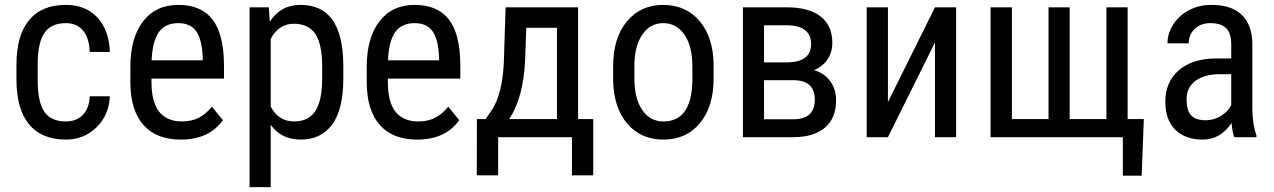

<svg xmlns="http://www.w3.org/2000/svg" viewBox="-20 -558 5184 781"><path d="M248 -64Q291 -64 316.9 -90.6Q342.8 -117.2 345.2 -166.5H426.8Q423.8 -90.3 372.8 -40.3Q321.8 9.8 248 9.8Q149.9 9.8 98.4 -52Q46.9 -113.8 46.9 -235.8V-293.9Q46.9 -413.6 98.1 -475.8Q149.4 -538.1 247.6 -538.1Q328.6 -538.1 376.2 -486.8Q423.8 -435.5 426.8 -346.7H345.2Q342.3 -405.3 317.1 -434.6Q292 -463.9 247.6 -463.9Q189.9 -463.9 162.1 -426Q134.3 -388.2 133.3 -301.8V-234.4Q133.3 -141.1 160.9 -102.5Q188.5 -64 248 -64Z M715.3 9.8Q616.7 9.8 564 -49.1Q511.2 -107.9 510.3 -221.7V-285.6Q510.3 -403.8 561.8 -470.9Q613.3 -538.1 705.6 -538.1Q798.3 -538.1 844.2 -479Q890.1 -419.9 891.1 -294.9V-238.3H596.2V-226.1Q596.2 -141.1 628.2 -102.5Q660.2 -64 720.2 -64Q758.3 -64 787.4 -78.4Q816.4 -92.8 841.8 -124L886.7 -69.3Q830.6 9.8 715.3 9.8ZM705.6 -463.9Q651.9 -463.9 626 -427Q600.1 -390.1 596.7 -312.5H804.7V-324.2Q801.3 -399.4 777.6 -431.6Q753.9 -463.9 705.6 -463.9Z M1376.5 -238.8Q1376.5 -113.3 1331.3 -51.8Q1286.1 9.8 1203.6 9.8Q1124 9.8 1081.1 -50.3V203.1H995.1V-528.3H1073.2L1077.6 -469.7Q1121.1 -538.1 1202.1 -538.1Q1289.1 -538.1 1332 -477.5Q1375 -417 1376.5 -296.4ZM1290.5 -288.1Q1290.5 -377 1263.2 -419.2Q1235.8 -461.4 1175.3 -461.4Q1113.3 -461.4 1081.1 -399.4V-124.5Q1112.8 -64 1176.3 -64Q1234.9 -64 1262.5 -106.2Q1290 -148.4 1290.5 -235.4Z M1676.8 9.8Q1578.1 9.8 1525.4 -49.1Q1472.7 -107.9 1471.7 -221.7V-285.6Q1471.7 -403.8 1523.2 -470.9Q1574.7 -538.1 1667 -538.1Q1759.8 -538.1 1805.7 -479Q1851.6 -419.9 1852.5 -294.9V-238.3H1557.6V-226.1Q1557.6 -141.1 1589.6 -102.5Q1621.6 -64 1681.6 -64Q1719.7 -64 1748.8 -78.4Q1777.8 -92.8 1803.2 -124L1848.1 -69.3Q1792 9.8 1676.8 9.8ZM1667 -463.9Q1613.3 -463.9 1587.4 -427Q1561.5 -390.1 1558.1 -312.5H1766.1V-324.2Q1762.7 -399.4 1739 -431.6Q1715.3 -463.9 1667 -463.9Z M1955.1 -73.7 1981 -110.8Q2022.9 -175.3 2029.3 -300.8L2036.6 -528.3H2331.5V-73.7H2393.1V155.3H2306.6V0H2006.3V155.3H1919.4L1919.9 -73.7ZM2051.3 -73.7H2245.6V-444.8H2120.6L2116.2 -315.9Q2109.4 -161.6 2051.3 -73.7Z M2474.1 -288.6Q2474.1 -403.8 2530 -470.9Q2585.9 -538.1 2677.7 -538.1Q2769.5 -538.1 2825.4 -472.7Q2881.3 -407.2 2882.8 -294.4V-238.8Q2882.8 -124 2827.1 -57.1Q2771.5 9.8 2678.7 9.8Q2586.9 9.8 2531.5 -55.2Q2476.1 -120.1 2474.1 -231ZM2560.5 -238.8Q2560.5 -157.2 2592.5 -110.6Q2624.5 -64 2678.7 -64Q2793 -64 2796.4 -229V-288.6Q2796.4 -369.6 2764.2 -416.7Q2731.9 -463.9 2677.7 -463.9Q2624.5 -463.9 2592.5 -416.7Q2560.5 -369.6 2560.5 -289.1Z M3002 0V-528.3H3179.2Q3270 -528.3 3317.9 -491.2Q3365.7 -454.1 3365.7 -383.3Q3365.7 -346.7 3346.7 -317.4Q3327.6 -288.1 3291 -272.5Q3331.5 -261.7 3356.2 -229Q3380.9 -196.3 3380.9 -149.9Q3380.9 -76.7 3335.2 -38.3Q3289.6 0 3206.1 0ZM3087.9 -231.9V-72.8H3207Q3294.4 -72.8 3294.4 -152.8Q3294.4 -231.9 3206.1 -231.9ZM3087.9 -304.2H3178.2Q3279.3 -304.2 3279.3 -378.4Q3279.3 -453.1 3184.1 -455.1H3087.9Z M3783.2 -528.3H3869.1V0H3783.2V-385.3L3591.8 0H3505.4V-528.3H3591.8V-142.6Z M4096.2 -528.3V-73.7H4245.1V-528.3H4331.1V-73.7H4480.5V-528.3H4566.9V-73.7H4632.8L4624 156.7H4547.4V0H4009.3V-528.3Z M5001 0Q4993.2 -17.1 4989.7 -57.6Q4943.8 9.8 4872.6 9.8Q4800.8 9.8 4760.5 -30.5Q4720.2 -70.8 4720.2 -144Q4720.2 -224.6 4774.9 -272Q4829.6 -319.3 4924.8 -320.3H4988.3V-376.5Q4988.3 -423.8 4967.3 -443.8Q4946.3 -463.9 4903.3 -463.9Q4864.3 -463.9 4839.8 -440.7Q4815.4 -417.5 4815.4 -381.8H4729Q4729 -422.4 4752.9 -459.2Q4776.9 -496.1 4817.4 -517.1Q4857.9 -538.1 4907.7 -538.1Q4988.8 -538.1 5031 -497.8Q5073.2 -457.5 5074.2 -380.4V-113.8Q5074.7 -52.7 5090.8 -7.8V0ZM4885.7 -68.8Q4917.5 -68.8 4946.3 -86.4Q4975.1 -104 4988.3 -130.4V-256.3H4939.5Q4877.9 -255.4 4842.3 -228.8Q4806.6 -202.1 4806.6 -154.3Q4806.6 -109.4 4824.7 -89.1Q4842.8 -68.8 4885.7 -68.8Z"/></svg>

Font: Roboto Condensed
Style: Regular
Weight: 400
Designer: Google
Version: Version 2.001047; 2015